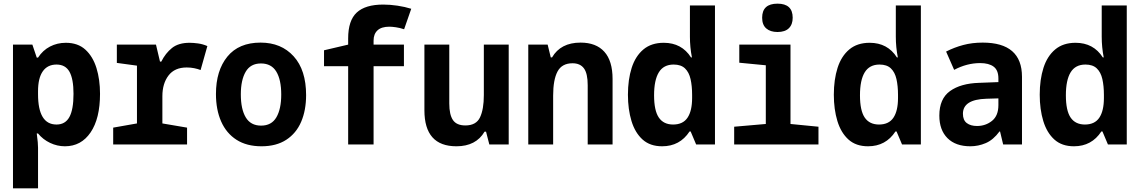

<svg xmlns="http://www.w3.org/2000/svg" viewBox="-20 -790 6233 1050"><path d="M51 240V-546H157L181 -475H188Q214 -515 253.5 -535.5Q293 -556 340 -556Q406 -556 447 -518.5Q488 -481 507.5 -418Q527 -355 527 -277Q527 -142 475.5 -66Q424 10 335 10Q293 10 254 -8.5Q215 -27 188 -60H181Q185 -31 186.5 -12.5Q188 6 188 18V240ZM289 -109Q337 -109 359.5 -150Q382 -191 382 -277Q382 -358 360 -397.5Q338 -437 289 -437Q240 -437 214 -400Q188 -363 188 -291V-275Q188 -109 289 -109Z M599 0V-92L729 -115V-431L619 -446V-546H833L855 -453H862Q885 -499 920.5 -527.5Q956 -556 1017 -556Q1037 -556 1063 -552.5Q1089 -549 1114 -538L1077 -407Q1062 -413 1042.5 -417Q1023 -421 1001 -421Q935 -421 901.5 -377Q868 -333 868 -264V-115L1003 -92V0Z M1410 10Q1329 10 1273.5 -25.5Q1218 -61 1189.5 -125.5Q1161 -190 1161 -276Q1161 -404 1223.5 -480.5Q1286 -557 1405 -557Q1518 -557 1586 -482Q1654 -407 1654 -270Q1654 -187 1627 -124Q1600 -61 1545.5 -25.5Q1491 10 1410 10ZM1408 -103Q1465 -103 1491.5 -148.5Q1518 -194 1518 -273Q1518 -354 1491 -398.5Q1464 -443 1407 -443Q1350 -443 1323.5 -397.5Q1297 -352 1297 -274Q1297 -193 1324 -148Q1351 -103 1408 -103Z M1884 0V-428H1752V-515L1884 -546V-580Q1884 -678 1931 -721.5Q1978 -765 2076 -765Q2113 -765 2153.5 -759Q2194 -753 2229 -742L2190 -630Q2166 -638 2144.5 -641Q2123 -644 2109 -644Q2066 -644 2044.5 -624Q2023 -604 2023 -568V-546H2189V-428H2023V0Z M2476 10Q2301 10 2301 -187V-546H2437V-224Q2437 -163 2457 -133.5Q2477 -104 2525 -104Q2584 -104 2605 -148Q2626 -192 2626 -270V-546H2762V0H2656L2638 -70H2630Q2583 10 2476 10Z M2869 0V-546H2975L2992 -476H2999Q3046 -557 3155 -557Q3240 -557 3285 -507Q3330 -457 3330 -358V0H3194V-324Q3194 -388 3173.5 -416Q3153 -444 3111 -444Q3053 -444 3029 -399Q3005 -354 3005 -267V0Z M3601 10Q3535 10 3494 -27Q3453 -64 3433.5 -128Q3414 -192 3414 -272Q3414 -355 3434.5 -419Q3455 -483 3498.5 -519.5Q3542 -556 3610 -556Q3708 -556 3759 -476H3764Q3753 -532 3753 -589V-760H3890V0H3787L3757 -71H3751Q3698 10 3601 10ZM3661 -109Q3715 -109 3740 -146.5Q3765 -184 3765 -254V-271Q3765 -320 3756.5 -357.5Q3748 -395 3726 -416Q3704 -437 3664 -437Q3609 -437 3583 -394.5Q3557 -352 3557 -269Q3557 -185 3583 -147Q3609 -109 3661 -109Z M4232 -615Q4193 -615 4170.5 -634.5Q4148 -654 4148 -693Q4148 -770 4232 -770Q4315 -770 4315 -693Q4315 -656 4294 -635.5Q4273 -615 4232 -615ZM3995 0V-97L4168 -112V-433L4023 -447V-546H4303V-112L4456 -97V0Z M4727 10Q4661 10 4620 -27Q4579 -64 4559.5 -128Q4540 -192 4540 -272Q4540 -355 4560.5 -419Q4581 -483 4624.5 -519.5Q4668 -556 4736 -556Q4834 -556 4885 -476H4890Q4879 -532 4879 -589V-760H5016V0H4913L4883 -71H4877Q4824 10 4727 10ZM4787 -109Q4841 -109 4866 -146.5Q4891 -184 4891 -254V-271Q4891 -320 4882.5 -357.5Q4874 -395 4852 -416Q4830 -437 4790 -437Q4735 -437 4709 -394.5Q4683 -352 4683 -269Q4683 -185 4709 -147Q4735 -109 4787 -109Z M5287 10Q5206 10 5161.5 -34.5Q5117 -79 5117 -158Q5117 -250 5175.5 -292Q5234 -334 5335 -337L5440 -341V-361Q5440 -406 5414 -425.5Q5388 -445 5340 -445Q5268 -445 5198 -408L5154 -508Q5199 -531 5248 -544Q5297 -557 5354 -557Q5569 -557 5569 -370V0H5466L5449 -71H5446Q5412 -25 5371 -7.5Q5330 10 5287 10ZM5323 -101Q5370 -101 5405 -129Q5440 -157 5440 -215V-252L5374 -250Q5246 -246 5246 -168Q5246 -133 5267 -117Q5288 -101 5323 -101Z M5853 10Q5787 10 5746 -27Q5705 -64 5685.5 -128Q5666 -192 5666 -272Q5666 -355 5686.5 -419Q5707 -483 5750.5 -519.5Q5794 -556 5862 -556Q5960 -556 6011 -476H6016Q6005 -532 6005 -589V-760H6142V0H6039L6009 -71H6003Q5950 10 5853 10ZM5913 -109Q5967 -109 5992 -146.5Q6017 -184 6017 -254V-271Q6017 -320 6008.5 -357.5Q6000 -395 5978 -416Q5956 -437 5916 -437Q5861 -437 5835 -394.5Q5809 -352 5809 -269Q5809 -185 5835 -147Q5861 -109 5913 -109Z"/></svg>

Font: Noto Sans Mono SemiCondensed
Style: Bold
Weight: 700
Width: 4
Designer: Monotype Design Team
Foundry: Monotype Imaging Inc.
Version: Version 2.014